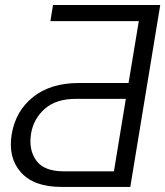

<svg xmlns="http://www.w3.org/2000/svg" viewBox="-20 -737 652 757"><path d="M493.7 0H221.7Q113.3 0 62 -58.1Q10.7 -116.2 26.4 -209Q42 -300.3 111.1 -355Q180.2 -409.7 290.5 -409.7H486.8L527.3 -653.8H178.7L189 -717.3H611.8ZM429.2 -61.5 476.1 -347.2H278.8Q201.2 -347.2 156.7 -308.1Q112.3 -269 102.5 -210.4Q92.3 -147 122.8 -104.2Q153.3 -61.5 231.9 -61.5Z"/></svg>

Font: Inter Display Light
Style: Italic
Weight: 300
Italic angle: -9.39999°
Designer: Rasmus Andersson
Foundry: rsms
Version: Version 4.000;git-a52131595